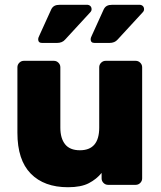

<svg xmlns="http://www.w3.org/2000/svg" viewBox="-20 -775 674 805"><path d="M80 -520H206Q217 -520 225 -512Q233 -504 233 -493V-240Q233 -195 253 -170Q273 -145 315 -145Q396 -145 396 -240V-493Q396 -504 404 -512Q412 -520 423 -520H549Q560 -520 568 -512Q576 -504 576 -493V-27Q576 -16 568 -8Q560 0 549 0H433Q422 0 414 -8Q406 -16 406 -27V-50Q385 -24 352.5 -7Q320 10 265 10Q165 10 109 -47Q53 -104 53 -218V-493Q53 -504 61 -512Q69 -520 80 -520ZM232 -755H344Q353 -755 358.5 -750Q364 -745 364 -736Q364 -729 358 -723L253 -609Q241 -595 219 -595H156Q140 -595 140 -611Q140 -616 145 -626L195 -736Q200 -746 208.5 -750.5Q217 -755 232 -755ZM452 -755H564Q573 -755 578.5 -750Q584 -745 584 -736Q584 -729 578 -723L473 -609Q461 -595 439 -595H376Q360 -595 360 -611Q360 -616 365 -626L415 -736Q420 -746 428.5 -750.5Q437 -755 452 -755Z"/></svg>

Font: Rubik
Style: Regular
Weight: 700
Designer: Hubert & Fischer
Foundry: Hubert & Fischer
Version: Version 1.100